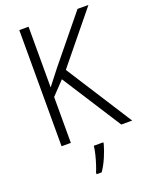

<svg xmlns="http://www.w3.org/2000/svg" viewBox="-170 -801 864 1109"><g transform="rotate(-20 262.5 -246.5)"><path d="M525 0H458L225 -363L148 -282V0H91V-714H148V-341Q163 -361 182 -384.5Q201 -408 223 -437L449 -714H516L265 -406ZM325 69Q316 103 298 145.5Q280 188 257 221H226V211Q233 195 242 167.5Q251 140 258 111Q265 82 267 61H325Z"/></g></svg>

Font: Noto Sans Thai Looped SemiCondensed Light
Style: Regular
Weight: 300
Width: 4
Designer: Sasikarn Vongin, Ben Mitchell
Foundry: The Fontpad Ltd
Version: Version 1.001; ttfautohint (v1.8.4.7-5d5b)